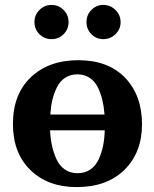

<svg xmlns="http://www.w3.org/2000/svg" viewBox="-20 -743 623 775"><path d="M553.2 -241.2Q553.2 -127.4 482.4 -57.6Q411.6 12.2 289.1 12.2Q173.8 12.2 103 -56.4Q32.2 -125 32.2 -242.2Q32.2 -362.8 104.7 -431.4Q177.2 -500 295.9 -500Q417 -500 485.1 -429Q553.2 -357.9 553.2 -241.2ZM401.9 -280.8Q399.4 -313 393.1 -339.6Q386.7 -366.2 374.8 -390.6Q362.8 -415 341.6 -429Q320.3 -442.9 292 -442.9Q264.2 -442.9 242.9 -429Q221.7 -415 209.7 -390.6Q197.8 -366.2 191.4 -339.4Q185.1 -312.5 183.1 -280.8ZM402.8 -216.8H182.1Q183.6 -183.6 189.7 -155.5Q195.8 -127.4 207.8 -100.8Q219.7 -74.2 241.5 -59.1Q263.2 -43.9 293 -43.9Q322.8 -43.9 344.5 -58.8Q366.2 -73.7 378.2 -99.6Q390.1 -125.5 396 -154.3Q401.9 -183.1 402.8 -216.8ZM397 -585Q368.7 -585 348.9 -605Q329.1 -625 329.1 -653.8Q329.1 -682.6 348.9 -702.9Q368.7 -723.1 397 -723.1Q425.8 -723.1 446.3 -702.6Q466.8 -682.1 466.8 -653.8Q466.8 -625.5 446.3 -605.2Q425.8 -585 397 -585ZM236.6 -702.9Q256.8 -682.6 256.8 -653.8Q256.8 -625 236.8 -605Q216.8 -585 188 -585Q159.2 -585 139.2 -605Q119.1 -625 119.1 -653.8Q119.1 -682.6 139.4 -702.9Q159.7 -723.1 188 -723.1Q216.3 -723.1 236.6 -702.9Z"/></svg>

Font: Veleka
Style: Bold
Weight: 700
Designer: Stefan Peev, Context Ltd, 2016; SIL International, 1997-2014.
Foundry: Stefan Peev, Context Ltd, 2016
Version: Version 1.000